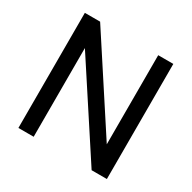

<svg xmlns="http://www.w3.org/2000/svg" viewBox="-157 -869 1028 1027"><g transform="rotate(30 356.5 -355.5)"><path d="M628.9 0H534.7L176.8 -547.9V0H82.5V-710.9H176.8L535.6 -160.6V-710.9H628.9Z"/></g></svg>

Font: RobotoInd
Style: Regular
Weight: 400
Designer: Google
Version: Version 2.001101; 2014